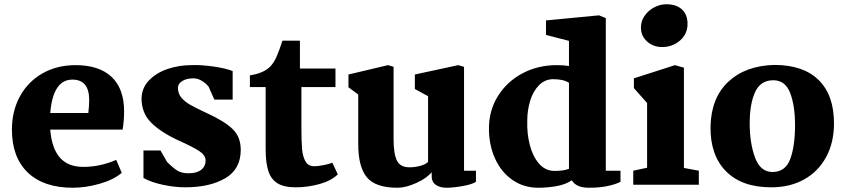

<svg xmlns="http://www.w3.org/2000/svg" viewBox="-20 -868 3973 902"><path d="M563 -345Q563 -301 556 -259H216Q223 -172 261 -128Q299 -84 371 -84Q451 -84 526 -117L552 -56Q513 -23 447.5 -4.5Q382 14 322 14Q185 14 110.5 -57.5Q36 -129 36 -259Q36 -347 74 -416Q112 -485 180 -523.5Q248 -562 335 -562Q446 -562 504.5 -506.5Q563 -451 563 -345ZM216 -337H395Q399 -373 399 -398Q399 -494 320 -494Q229 -494 216 -337Z M734 -161 765 -107Q794 -78 814 -66Q834 -54 866 -54Q905 -54 925.5 -70.5Q946 -87 946 -115Q945 -140 913.5 -160Q882 -180 819 -208Q733 -248 689 -293Q645 -338 645 -405Q646 -456 681 -491.5Q716 -527 769 -544.5Q822 -562 879 -562Q924 -564 983 -555.5Q1042 -547 1073 -534V-400H987L960 -461Q946 -478 927 -489Q908 -500 888 -500Q857 -500 836.5 -487.5Q816 -475 816 -455Q816 -429 831.5 -410Q847 -391 874 -375.5Q901 -360 953 -336Q1032 -300 1071.5 -263Q1111 -226 1111 -164Q1111 -73 1038 -30.5Q965 12 850 12Q800 12 744.5 0Q689 -12 654 -32V-161Z M1389 -546H1556V-459H1396V-271Q1396 -205 1399 -169Q1402 -133 1415 -110Q1428 -87 1456 -87Q1474 -87 1501.5 -92.5Q1529 -98 1541 -104L1567 -49Q1537 -19 1481.5 -3.5Q1426 12 1369 12Q1314 12 1283.5 -7Q1253 -26 1240.5 -65Q1228 -104 1228 -168V-459H1154V-514Q1218 -524 1248 -554Q1266 -572 1278.5 -600Q1291 -628 1307 -677H1389Z M1617 -458V-518L1803 -562L1829 -554V-214Q1829 -146 1844.5 -114Q1860 -82 1904 -82Q1928 -82 1953 -88.5Q1978 -95 1991 -107V-416L1929 -450V-518L2133 -562L2160 -554V-66H2216V-14Q2199 -2 2154 6Q2109 14 2078 14Q2047 14 2027.5 0.5Q2008 -13 2008 -40V-59Q1984 -30 1935 -8Q1886 14 1847 14Q1744 14 1703.5 -35Q1663 -84 1663 -191V-424Z M2826 -783V-66H2895V-14Q2875 -3 2837 5.5Q2799 14 2747 14Q2687 14 2666 -21Q2639 -2 2596.5 6Q2554 14 2509 14Q2440 14 2387 -23Q2334 -60 2305.5 -123.5Q2277 -187 2277 -264Q2277 -350 2320 -418Q2363 -486 2435.5 -524Q2508 -562 2595 -562Q2628 -562 2653 -558V-676L2545 -704V-772L2794 -796ZM2457 -301Q2455 -241 2469 -187Q2483 -133 2512.5 -99Q2542 -65 2586 -65Q2628 -65 2653 -75V-479Q2627 -496 2579 -496Q2540 -496 2512 -467.5Q2484 -439 2470.5 -394Q2457 -349 2457 -301Z M3210 -756Q3210 -708 3174.5 -677.5Q3139 -647 3091 -647Q3049 -647 3020 -673Q2991 -699 2991 -739Q2991 -769 3008.5 -794Q3026 -819 3053.5 -833.5Q3081 -848 3110 -848Q3158 -848 3184 -823.5Q3210 -799 3210 -756ZM3193 -550V-79L3263 -66V0H2955V-66L3020 -80V-384L2958 -454V-500L3151 -562Z M3898 -289Q3898 -198 3861 -130Q3824 -62 3757.5 -25Q3691 12 3603 12Q3465 12 3390.5 -63.5Q3316 -139 3318 -274Q3321 -408 3401 -483.5Q3481 -559 3617 -563Q3754 -563 3826 -492Q3898 -421 3898 -289ZM3502 -288Q3502 -196 3527 -128Q3552 -60 3609 -60Q3670 -60 3692.5 -121Q3715 -182 3715 -280Q3715 -372 3692 -431.5Q3669 -491 3613 -491Q3553 -491 3527.5 -435.5Q3502 -380 3502 -288Z"/></svg>

Font: Martel Heavy
Style: Regular
Weight: 900
Designer: Dan Reynolds
Foundry: Dan Reynolds
Version: Version 1.001; ttfautohint (v1.1) -l 5 -r 5 -G 72 -x 0 -D la